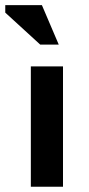

<svg xmlns="http://www.w3.org/2000/svg" viewBox="-39 -709 337 729"><path d="M0 0ZM78.1 -457H200.2V0H78.1ZM184.1 -539.6H113.8L-19 -661.1V-689.5H120.1Z"/></svg>

Font: PT Astra Sans
Style: Bold
Weight: 700
Designer: A.Korolkova, I. Chaeva
Foundry: ParaType Ltd
Version: Version 1.001; ttfautohint (v1.6)